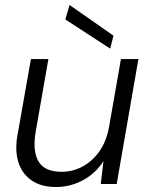

<svg xmlns="http://www.w3.org/2000/svg" viewBox="-20 -738 603 770"><path d="M205 12Q143 12 104.5 -16Q66 -44 52.5 -91.5Q39 -139 51 -201L104 -501H174L123 -209Q110 -132 134.5 -90.5Q159 -49 227 -49Q271 -49 310 -69.5Q349 -90 377.5 -129.5Q406 -169 417 -227L465 -501H535L448 0H384L395 -92Q364 -43 313 -15.5Q262 12 205 12ZM422 -543 242 -660 259 -718 435 -595Z"/></svg>

Font: DM Sans 18pt Light
Style: Italic
Weight: 300
Italic angle: -10°
Designer: Colophon Foundry, Jonny Pinhorn
Foundry: Colophon Foundry
Version: Version 4.004;gftools[0.9.30]